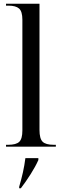

<svg xmlns="http://www.w3.org/2000/svg" viewBox="-20 -780 329 1021"><path d="M12 0V-10H23Q66 -10 82.5 -26Q99 -42 99 -86V-675Q99 -719 81.5 -734.5Q64 -750 25 -750H12V-760H190V-89Q190 -43 206.5 -26.5Q223 -10 266 -10H277V0ZM82 213Q94 172 102 136Q110 100 115 61H184V71Q169 105 143 146Q117 187 91 221H82Z"/></svg>

Font: Noto Serif Display SemiCondensed
Style: Regular
Weight: 400
Width: 4
Designer: Monotype Design Team
Foundry: Monotype Imaging Inc.
Version: Version 2.009